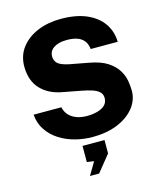

<svg xmlns="http://www.w3.org/2000/svg" viewBox="-138 -831 978 1164"><g transform="rotate(-15 351.5 -249.0)"><path d="M358 10Q303 10 249.8 -3.8Q196.5 -17.5 152.5 -45.2Q108.5 -73 79.8 -115Q51 -157 46 -213.5H220Q226.5 -184 245 -163.8Q263.5 -143.5 292.2 -132.8Q321 -122 357 -122Q392 -122 422 -130Q452 -138 470.2 -155Q488.5 -172 488.5 -200.5Q488.5 -225 471.8 -239.8Q455 -254.5 427.5 -263.2Q400 -272 368 -278L250 -300.5Q167.5 -315 118 -366.5Q68.5 -418 67 -506Q66 -576.5 104.8 -627.2Q143.5 -678 209 -705Q274.5 -732 354.5 -732Q450.5 -732 516.8 -703Q583 -674 617.5 -623.2Q652 -572.5 653 -508.5H483.5Q480 -541.5 463.5 -561.5Q447 -581.5 420.2 -590.2Q393.5 -599 358 -599Q329 -599 308 -593.2Q287 -587.5 273 -577.5Q259 -567.5 252.2 -554.2Q245.5 -541 245.5 -526.5Q245.5 -498.5 263.8 -481.2Q282 -464 334 -453L451.5 -431Q523.5 -418 565 -391Q606.5 -364 627 -330.2Q647.5 -296.5 653.2 -262.5Q659 -228.5 659 -200.5Q659 -141 620.2 -93Q581.5 -45 513.8 -17.5Q446 10 358 10ZM280 234 327.5 153.5 283.5 147.5V46H421.5V130L337.5 234Z"/></g></svg>

Font: Public Sans Thin ExtraBold
Style: Regular
Weight: 800
Version: Version 1.007